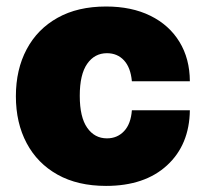

<svg xmlns="http://www.w3.org/2000/svg" viewBox="-20 -573 647 602"><path d="M312.5 9.9Q223.7 9.9 160.5 -25.4Q97.3 -60.7 63.6 -124.1Q29.8 -187.5 29.8 -271.3Q29.8 -355.1 63.6 -418.5Q97.3 -481.9 160.5 -517.2Q223.7 -552.6 312.5 -552.6Q392.8 -552.6 451.5 -523.6Q510.3 -494.7 542.6 -441.9Q574.9 -389.2 575.3 -318.2H393.5Q389.6 -361.2 368.8 -383.7Q348 -406.2 315.3 -406.2Q276.6 -406.2 253.4 -373Q230.1 -339.8 230.1 -272.7Q230.1 -205.6 253.4 -172.4Q276.6 -139.2 315.3 -139.2Q347.7 -139.2 369 -161.8Q390.3 -184.3 393.5 -227.3H575.3Q573.9 -119 503.7 -54.5Q433.6 9.9 312.5 9.9Z"/></svg>

Font: Inter UI Black
Style: Regular
Weight: 900
Designer: Rasmus Andersson
Foundry: rsms
Version: 3.2;8d6f07862